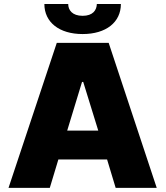

<svg xmlns="http://www.w3.org/2000/svg" viewBox="-20 -916 807 936"><path d="M222.7 0 264.6 -138.7H502L543.9 0H744.1L509.8 -707H256.8L21.5 0ZM569.3 -896.5H452.1C451.2 -866.2 432.6 -838.9 382.8 -838.9C332 -838.9 312.5 -867.2 312.5 -896.5H196.3C196.3 -807.6 268.6 -750 382.8 -750C497.1 -750 569.3 -807.6 569.3 -896.5ZM307.6 -279.3 379.9 -516.6H385.7L459 -279.3Z"/></svg>

Font: Pretendard Black
Style: Regular
Weight: 900
Designer: Base glyphs from Inter by Rasmus Andersson; Hangeul glyphs from Noto Sans CJK(Source Han Sans) by Jang Soo-young and Kan
Foundry: Kil Hyung-jin
Version: Version 1.309;Glyphs 3.2 (3225)